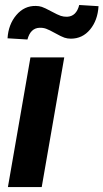

<svg xmlns="http://www.w3.org/2000/svg" viewBox="-20 -762 421 782"><path d="M149.9 0H12.2L104 -528.3H241.7ZM381.3 -736.8Q377.9 -679.2 346.9 -641.8Q315.9 -604.5 268.6 -604.5Q254.9 -604.5 242.4 -608.6Q230 -612.8 205.1 -626.7Q180.2 -640.6 167.7 -645Q155.3 -649.4 141.1 -648.9Q104 -647.5 91.8 -601.1L10.7 -606Q14.2 -662.6 46.6 -700.7Q79.1 -738.8 126 -737.8Q138.7 -737.8 150.1 -734.1Q161.6 -730.5 188.7 -715.8Q215.8 -701.2 227.8 -697.3Q239.7 -693.4 253.4 -693.8Q291 -695.3 302.7 -741.7Z"/></svg>

Font: RobotoInd
Style: Bold Italic
Weight: 700
Italic angle: -12°
Designer: Google
Version: Version 2.001150; 2014